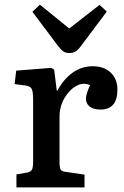

<svg xmlns="http://www.w3.org/2000/svg" viewBox="-20 -809 535 829"><path d="M51 0V-56L97 -64Q113 -67 118 -76.5Q123 -86 123 -112V-378Q123 -413 117 -425Q111 -437 89 -440L43 -446L50 -504L201 -516L214 -508L225 -418H228Q255 -468 294 -495.5Q333 -523 380 -523Q429 -523 458 -495.5Q487 -468 487 -422Q487 -336 414 -336Q383 -336 367 -349Q351 -362 351 -383Q351 -403 369 -441Q340 -455 309.5 -438Q279 -421 258 -385Q237 -349 237 -304V-110Q237 -86 241.5 -77.5Q246 -69 263 -67L345 -55V0ZM280 -580Q264 -580 253.5 -587Q243 -594 228 -614L120 -758L152 -789L279 -686L410 -788L441 -759L327 -607Q316 -592 304.5 -586Q293 -580 280 -580Z"/></svg>

Font: Literata Medium
Style: Regular
Weight: 500
Designer: Latin by Veronika Burian and Jose Scaglione. Greek by Irene Vlachou. Cyrillic by Vera Evstafieva.
Foundry: TypeTogether
Version: Version 3.103; ttfautohint (v1.8.4.7-5d5b);gftools[0.9.29]